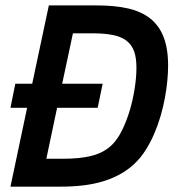

<svg xmlns="http://www.w3.org/2000/svg" viewBox="-20 -696 663 716"><path d="M606.9 -451.2Q606.9 -425.8 604 -395Q601.1 -364.3 595 -331.1Q588.9 -297.9 578.9 -263.4Q568.8 -229 554.9 -196.8Q541 -164.6 522.7 -135.7Q504.4 -106.9 481 -85Q456.1 -61.5 425.8 -45.2Q395.5 -28.8 361.1 -18.8Q326.7 -8.8 288.3 -4.4Q250 0 209 0H19L81.1 -293.9H19L37.1 -383.8H100.1L162.1 -675.8H341.8Q407.7 -675.8 457.3 -664.6Q506.8 -653.3 540 -627.2Q573.2 -601.1 590.1 -557.9Q606.9 -514.6 606.9 -451.2ZM214.8 -104Q246.6 -104 273.7 -106.7Q300.8 -109.4 323.7 -115.5Q346.7 -121.6 365.2 -131.8Q383.8 -142.1 398.9 -157.2Q419.4 -177.7 436 -211.9Q452.6 -246.1 464.4 -285.9Q476.1 -325.7 482.4 -367.2Q488.8 -408.7 488.8 -443.8Q488.8 -480.5 480 -504.9Q471.2 -529.3 451.7 -544.2Q432.1 -559.1 400.9 -565.4Q369.6 -571.8 324.2 -571.8H252L211.9 -383.8H362.8L344.2 -293.9H192.9L152.8 -104Z"/></svg>

Font: Clear Sans Medium
Style: Italic
Weight: 500
Italic angle: -12°
Foundry: Intel Corporation
Version: Version 1.00